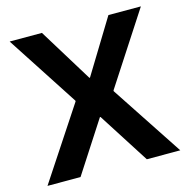

<svg xmlns="http://www.w3.org/2000/svg" viewBox="-106 -823 911 926"><g transform="rotate(-15 350.0 -360.0)"><path d="M351.6 -254.9H348.6L183.6 0H18.6L254.9 -358.4V-362.3L22.5 -719.7H183.6L348.6 -451.2H351.6L515.6 -719.7H677.7L445.3 -362.3V-358.4L681.6 0H514.6Z"/></g></svg>

Font: Reddit Sans Chocolate
Style: Bold
Weight: 700
Designer: Stephen Hutchings
Foundry: Reddit
Version: Version 1.011